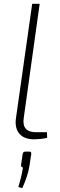

<svg xmlns="http://www.w3.org/2000/svg" viewBox="-20 -720 312 1002"><path d="M187 -700H148L63 -101C54 -33 91 7 156 7C174 7 212 4 226 -1L225 -30H168C119 -30 96 -54 104 -105ZM131 71H116C104 71 100 74 98 85L90 141C89 149 93 154 100 154C93 197 86 220 76 256L96 262C113 226 129 180 134 144L143 85C144 74 141 71 131 71Z"/></svg>

Font: Exo 2 Extra Light
Style: Italic
Weight: 250
Italic angle: -8°
Designer: Natanael Gama
Version: Version 1.001;PS 001.001;hotconv 1.0.88;makeotf.lib2.5.64775